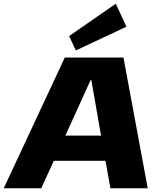

<svg xmlns="http://www.w3.org/2000/svg" viewBox="-52 -1008 855 1028"><path d="M295 -700H609L739 0H539L513 -147H236L169 0H-32ZM489 -282 437 -579H433L298 -282ZM625 -865 354 -738 318 -815 568 -988Z"/></svg>

Font: Pathway Extreme 8pt Thin 12pt ExtraBold
Style: Italic
Weight: 800
Italic angle: -8°
Version: Version 1.001;gftools[0.9.26]